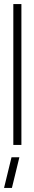

<svg xmlns="http://www.w3.org/2000/svg" viewBox="-24 -718 168 951"><path d="M-4 213 33 61H72L35 213ZM42 0V-698H82V0Z"/></svg>

Font: Stick No Bills ExtraLight
Style: Regular
Weight: 200
Designer: Kosala Senevirathne, Siva Puranthara, Lasantha Premarathna, Tharique Azeez
Foundry: mooniak
Version: Version 2.000